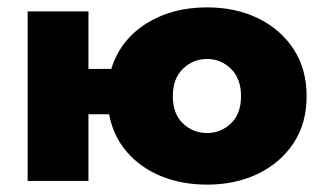

<svg xmlns="http://www.w3.org/2000/svg" viewBox="-20 -491 883 521"><path d="M55 -460H220V-304H282Q306 -382 376 -426.5Q446 -471 542 -471Q619 -471 680 -441.5Q741 -412 776.5 -358Q812 -304 812 -230Q812 -156 776.5 -102.5Q741 -49 680 -19.5Q619 10 542 10Q473 10 417 -13Q361 -36 324 -79Q287 -122 276 -181H220V0H55ZM449 -230Q449 -182 476.5 -156Q504 -130 542 -130Q579 -130 606.5 -156Q634 -182 634 -230Q634 -278 606.5 -304.5Q579 -331 542 -331Q504 -331 476.5 -304.5Q449 -278 449 -230Z"/></svg>

Font: Jost* Heavy
Style: Regular
Weight: 800
Version: Version 3.7